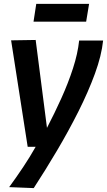

<svg xmlns="http://www.w3.org/2000/svg" viewBox="-20 -751 549 985"><path d="M386 -543H509Q501 -466 467 -373Q433 -280 382.5 -179.5Q332 -79 272.5 21.5Q213 122 153 214L27 209Q65 157 99 106Q133 55 163 2H122L37 -544L163 -546L221 -95Q260 -170 295 -247.5Q330 -325 354.5 -400.5Q379 -476 386 -543ZM152 -640 166 -731H437L422 -640Z"/></svg>

Font: Georama SemiBold
Style: Italic
Weight: 600
Italic angle: -9°
Designer: Jean-Baptiste Levee
Foundry: Production Type
Version: Version 1.000